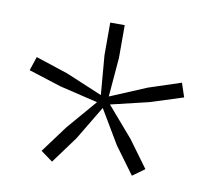

<svg xmlns="http://www.w3.org/2000/svg" viewBox="-52 -866 535 489"><g transform="rotate(10 215.0 -621.0)"><path d="M231.5 -602.5 298 -525.5 349 -456 318 -433.5 267 -503 215 -590.5 162.5 -503 111.5 -433.5 80.5 -456 132 -525.5 198 -602.5 99.5 -626 15 -653 27 -689 110.5 -661.5 204.5 -622 196 -723.5V-808H233.5V-723.5L225 -622L319 -661.5L402.5 -689L414.5 -653L330 -626Z"/></g></svg>

Font: Encode Sans Semi Condensed ExLight
Style: Regular
Weight: 275
Width: 4
Designer: Multiple Designers
Foundry: Impallari Type
Version: Version 2.000